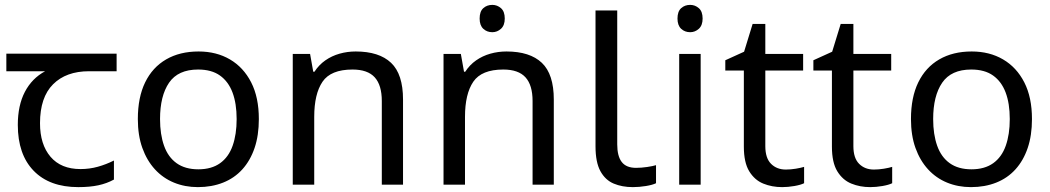

<svg xmlns="http://www.w3.org/2000/svg" viewBox="-20 -757 4304 787"><path d="M301 10Q183 10 118 -57Q53 -124 53 -245Q53 -325 82 -380.5Q111 -436 165 -465H6V-537H458V-465H345Q251 -465 197.5 -411.5Q144 -358 144 -252Q144 -165 187 -114.5Q230 -64 310 -64Q347 -64 381 -73.5Q415 -83 447 -99V-21Q418 -5 383 2.5Q348 10 301 10Z M1041 -269Q1041 -202 1023.5 -150.5Q1006 -99 973.5 -63Q941 -27 894.5 -8.5Q848 10 791 10Q738 10 693 -8.5Q648 -27 615 -63Q582 -99 563.5 -150.5Q545 -202 545 -269Q545 -358 575 -419.5Q605 -481 661 -513.5Q717 -546 794 -546Q867 -546 922.5 -513.5Q978 -481 1009.5 -419.5Q1041 -358 1041 -269ZM636 -269Q636 -206 652.5 -159.5Q669 -113 704 -88Q739 -63 793 -63Q847 -63 882 -88Q917 -113 933.5 -159.5Q950 -206 950 -269Q950 -333 933 -378Q916 -423 881.5 -447.5Q847 -472 792 -472Q710 -472 673 -418Q636 -364 636 -269Z M1438 -546Q1534 -546 1583 -499.5Q1632 -453 1632 -349V0H1545V-343Q1545 -408 1516 -440Q1487 -472 1425 -472Q1336 -472 1302 -422Q1268 -372 1268 -278V0H1180V-536H1251L1264 -463H1269Q1287 -491 1313.5 -509.5Q1340 -528 1372 -537Q1404 -546 1438 -546Z M1998 -737Q2018 -737 2033.5 -723.5Q2049 -710 2049 -681Q2049 -653 2033.5 -639Q2018 -625 1998 -625Q1976 -625 1961 -639Q1946 -653 1946 -681Q1946 -710 1961 -723.5Q1976 -737 1998 -737ZM2056 -546Q2152 -546 2201 -499.5Q2250 -453 2250 -349V0H2163V-343Q2163 -408 2134 -440Q2105 -472 2043 -472Q1954 -472 1920 -422Q1886 -372 1886 -278V0H1798V-536H1869L1882 -463H1887Q1905 -491 1931.5 -509.5Q1958 -528 1990 -537Q2022 -546 2056 -546Z M2574 10Q2530 10 2495.5 -4.5Q2461 -19 2441 -55.5Q2421 -92 2421 -157V-714H2510V-165Q2510 -117 2528.5 -93Q2547 -69 2587 -69Q2609 -69 2632.5 -72.5Q2656 -76 2669 -80V-6Q2655 1 2627.5 5.5Q2600 10 2574 10Z M2852 -536V0H2764V-536ZM2809 -737Q2829 -737 2844.5 -723.5Q2860 -710 2860 -681Q2860 -653 2844.5 -639Q2829 -625 2809 -625Q2787 -625 2772 -639Q2757 -653 2757 -681Q2757 -710 2772 -723.5Q2787 -737 2809 -737Z M3201 -62Q3221 -62 3242 -65.5Q3263 -69 3276 -73V-6Q3262 1 3236 5.5Q3210 10 3186 10Q3144 10 3108.5 -4.5Q3073 -19 3051 -55Q3029 -91 3029 -156V-468H2953V-510L3030 -545L3065 -659H3117V-536H3272V-468H3117V-158Q3117 -109 3140.5 -85.5Q3164 -62 3201 -62Z M3562 -62Q3582 -62 3603 -65.5Q3624 -69 3637 -73V-6Q3623 1 3597 5.5Q3571 10 3547 10Q3505 10 3469.5 -4.5Q3434 -19 3412 -55Q3390 -91 3390 -156V-468H3314V-510L3391 -545L3426 -659H3478V-536H3633V-468H3478V-158Q3478 -109 3501.5 -85.5Q3525 -62 3562 -62Z M4210 -269Q4210 -202 4192.5 -150.5Q4175 -99 4142.5 -63Q4110 -27 4063.5 -8.5Q4017 10 3960 10Q3907 10 3862 -8.5Q3817 -27 3784 -63Q3751 -99 3732.5 -150.5Q3714 -202 3714 -269Q3714 -358 3744 -419.5Q3774 -481 3830 -513.5Q3886 -546 3963 -546Q4036 -546 4091.5 -513.5Q4147 -481 4178.5 -419.5Q4210 -358 4210 -269ZM3805 -269Q3805 -206 3821.5 -159.5Q3838 -113 3873 -88Q3908 -63 3962 -63Q4016 -63 4051 -88Q4086 -113 4102.5 -159.5Q4119 -206 4119 -269Q4119 -333 4102 -378Q4085 -423 4050.5 -447.5Q4016 -472 3961 -472Q3879 -472 3842 -418Q3805 -364 3805 -269Z"/></svg>

Font: lgurmukhi85
Style: Book
Weight: 400
Designer: Jelle Bosma - Monotype Design Team
Foundry: Monotype Imaging Inc.
Version: Version 2.003